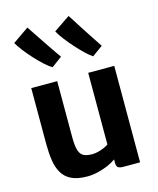

<svg xmlns="http://www.w3.org/2000/svg" viewBox="-131 -987 892 1086"><g transform="rotate(-15 315.5 -444.0)"><path d="M246 8Q188 8 152.2 -9.2Q116.5 -26.5 98 -58.5Q79.5 -90.5 73 -134Q66.5 -177.5 66.5 -230V-557H218.5V-228Q218.5 -175.5 227.5 -149.5Q236.5 -123.5 255.2 -115Q274 -106.5 303.5 -106.5Q321.5 -106.5 340.5 -111.5Q359.5 -116.5 375.5 -123.8Q391.5 -131 400 -137.5V-557H552.5V8H455.5Q436 8 425.2 2Q414.5 -4 414.5 -26V-46Q395 -31.5 367.5 -19.5Q338.5 -7 306.5 0.5Q274.5 8 246 8ZM451.5 -640Q435.5 -650 411.5 -672.5Q387.5 -695 361.8 -723.8Q336 -752.5 314.2 -781Q292.5 -809.5 280.5 -831.5L376 -896.5Q383 -886 395.2 -866.8Q407.5 -847.5 423 -823.2Q438.5 -799 455 -773.8Q471.5 -748.5 486.8 -725.5Q502 -702.5 513.5 -685ZM214 -640Q197 -649 172.2 -671.2Q147.5 -693.5 121.2 -722Q95 -750.5 73 -779Q51 -807.5 39.5 -828L134 -893.5Q141 -883 154.2 -863Q167.5 -843 183.8 -818.8Q200 -794.5 217 -769.2Q234 -744 249.2 -722Q264.5 -700 275 -685Z"/></g></svg>

Font: Koeln Type Sans
Style: Bold
Weight: 700
Designer: Eben Sorkin
Foundry: Eben Sorkin
Version: Version 2.001